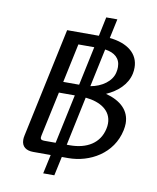

<svg xmlns="http://www.w3.org/2000/svg" viewBox="-92 -821 809 992"><g transform="rotate(10 312.5 -325.0)"><path d="M351.7 -323.3C430 -315.8 488.3 -279.2 488.3 -211.7C488.3 -203.3 487.5 -193.3 485 -183.3C468.3 -105.8 402.5 -66.7 314.2 -66.7H297.5ZM407.5 -585.8C457.5 -579.2 488.3 -553.3 488.3 -507.5C488.3 -498.3 487.5 -489.2 485 -479.2C475 -431.7 424.2 -395.8 365 -385.8ZM306.7 -383.3H223.3L266.7 -587.5H350ZM294.2 -325 239.2 -66.7H180.8C165.8 -66.7 159.2 -70 159.2 -80.8C159.2 -84.2 160 -87.5 160.8 -91.7L210.8 -325ZM384.2 -750 363.3 -650H196.7L74.2 -75C72.5 -67.5 71.7 -60 71.7 -53.3C71.7 -16.7 96.7 0 133.3 0H225L203.3 100H261.7L283.3 0H316.7C430 0 547.5 -65 574.2 -191.7C576.7 -204.2 578.3 -216.7 578.3 -227.5C578.3 -295.8 530 -340 451.7 -360.8C510 -386.7 557.5 -429.2 570 -487.5C572.5 -498.3 573.3 -509.2 573.3 -520C573.3 -591.7 515.8 -639.2 420.8 -648.3L442.5 -750Z"/></g></svg>

Font: BoonHome
Style: Book Oblique
Weight: 400
Italic angle: -12°
Designer: Sungsit Sawaiwan
Foundry: Sungsit Sawaiwan
Version: Version 0.2